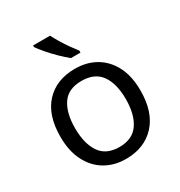

<svg xmlns="http://www.w3.org/2000/svg" viewBox="-181 -893 967 1029"><g transform="rotate(-30 302.5 -378.0)"><path d="M551 -269Q551 -136 483.5 -63Q416 10 301 10Q230 10 174.5 -22.5Q119 -55 87 -117.5Q55 -180 55 -269Q55 -402 122 -474Q189 -546 304 -546Q377 -546 432.5 -513.5Q488 -481 519.5 -419.5Q551 -358 551 -269ZM146 -269Q146 -174 183.5 -118.5Q221 -63 303 -63Q384 -63 422 -118.5Q460 -174 460 -269Q460 -364 422 -418Q384 -472 302 -472Q220 -472 183 -418Q146 -364 146 -269ZM278 -766Q289 -744 305.5 -716.5Q322 -689 340.5 -663Q359 -637 374 -618V-606H315Q292 -624 263 -652.5Q234 -681 209.5 -709.5Q185 -738 173 -756V-766Z"/></g></svg>

Font: Noto Sans Tifinagh Rhissa Ixa
Style: Regular
Weight: 400
Designer: JamraPatel
Foundry: JamraPatel LLC
Version: Version 2.006; ttfautohint (v1.8.4.7-5d5b)